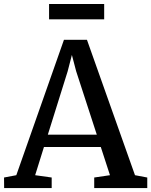

<svg xmlns="http://www.w3.org/2000/svg" viewBox="-37 -950 764 970"><path d="M0 0ZM45.4 -64.9 286.1 -749H402.3L645 -64.9L707 -53.2V0H439V-53.2L518.6 -64.9L472.2 -207.5H185.1L140.6 -64.9L224.1 -53.2V0H-16.1L-16.6 -53.2ZM452.1 -269.5 347.7 -590.3 326.2 -672.4 304.7 -589.4 204.6 -269.5ZM489.3 -929.7V-852.5H210.9V-929.7Z"/></svg>

Font: Merriweather
Style: Regular
Weight: 400
Designer: Eben Sorkin
Foundry: Eben Sorkin
Version: Version 1.584; ttfautohint (v1.6)